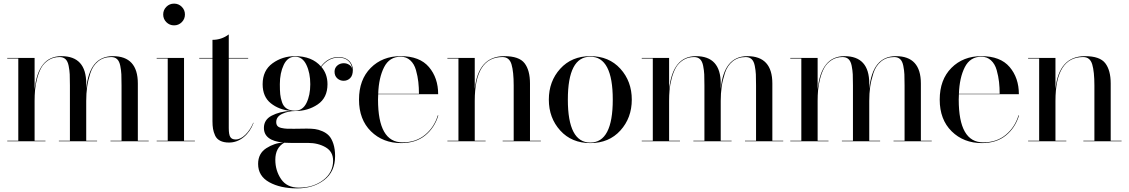

<svg xmlns="http://www.w3.org/2000/svg" viewBox="-20 -780 6231 1060"><path d="M20 -3H81V-457H20V-460H171V-286Q190 -470 319 -470Q456 -470 456 -319V-289Q473 -470 603 -470Q741 -470 741 -319V-3H801V0H590V-3H651V-308Q651 -348 650 -369.5Q649 -391 644 -416.5Q639 -442 626.5 -453.5Q614 -465 594 -465Q551 -465 521.5 -441Q492 -417 479 -376.5Q466 -336 461 -300Q456 -264 456 -223V-3H516V0H305V-3H366V-308Q366 -348 365 -369.5Q364 -391 359 -416.5Q354 -442 341.5 -453.5Q329 -465 309 -465Q274 -465 248 -448Q222 -431 208 -406Q194 -381 185 -346.5Q176 -312 173.5 -283Q171 -254 171 -223V-3H231V0H20Z M898.5 -657.5Q881 -675 881 -700Q881 -725 898.5 -742.5Q916 -760 941 -760Q966 -760 983.5 -742.5Q1001 -725 1001 -700Q1001 -675 983.5 -657.5Q966 -640 941 -640Q916 -640 898.5 -657.5ZM845 -3H906V-457H845V-460H996V-3H1056V0H845Z M1380 -102Q1362 -53 1325.5 -23Q1289 7 1244 7Q1215 7 1195.5 -3Q1176 -13 1167.5 -32Q1159 -51 1156 -69Q1153 -87 1153 -111V-457H1080V-460H1153V-560Q1203 -560 1243 -590V-460H1350V-457H1243V-73Q1243 -37 1251.5 -23.5Q1260 -10 1281 -10Q1308 -10 1335 -36.5Q1362 -63 1378 -102Z M1437 -74Q1437 -119 1480 -141.5Q1523 -164 1584 -168Q1520 -174 1475 -210Q1430 -246 1430 -315Q1430 -391 1484.5 -430.5Q1539 -470 1609 -470Q1702 -470 1752 -413Q1791 -465 1849 -465Q1886 -465 1907 -444.5Q1928 -424 1928 -394Q1928 -363 1913 -348.5Q1898 -334 1877 -334Q1857 -334 1842 -347.5Q1827 -361 1827 -384Q1827 -405 1842 -418Q1857 -431 1878 -431Q1894 -431 1907.5 -422.5Q1921 -414 1924 -401Q1922 -426 1903 -444Q1884 -462 1849 -462Q1793 -462 1754 -411Q1788 -372 1788 -315Q1788 -240 1734 -203.5Q1680 -167 1610 -167Q1571 -167 1538 -151.5Q1505 -136 1505 -106Q1505 -93 1511.5 -85Q1518 -77 1534 -73.5Q1550 -70 1562.5 -69.5Q1575 -69 1602 -69Q1620 -69 1640 -69.5Q1660 -70 1673 -70Q1699 -70 1718.5 -67.5Q1738 -65 1760 -55.5Q1782 -46 1796.5 -30.5Q1811 -15 1820.5 14Q1830 43 1830 82Q1830 168 1769.5 214Q1709 260 1620 260Q1528 260 1466.5 226Q1405 192 1405 125Q1405 67 1450.5 38Q1496 9 1544 7Q1437 -3 1437 -74ZM1525 -315Q1525 -281 1527 -260Q1529 -239 1537 -215.5Q1545 -192 1563 -180.5Q1581 -169 1609 -169Q1651 -169 1672 -211.5Q1693 -254 1693 -315Q1693 -377 1671.5 -422Q1650 -467 1609 -467Q1568 -467 1546.5 -422Q1525 -377 1525 -315ZM1500 102Q1500 162 1532 209Q1564 256 1630 256Q1709 256 1764 214.5Q1819 173 1819 107Q1819 57 1777.5 33Q1736 9 1680 9H1586Q1561 9 1549 8Q1500 36 1500 102Z M2400 -143Q2379 -74 2327 -32Q2275 10 2195 10Q2094 10 2028 -55Q1962 -120 1962 -230Q1962 -340 2026.5 -405Q2091 -470 2192 -470Q2297 -470 2348 -410Q2399 -350 2399 -260H2068Q2067 -250 2067 -230Q2067 6 2202 6Q2276 6 2326.5 -35.5Q2377 -77 2397 -143ZM2192 -467Q2130 -467 2100.5 -409Q2071 -351 2068 -262H2293Q2293 -296 2289.5 -327.5Q2286 -359 2276.5 -393Q2267 -427 2245 -447Q2223 -467 2192 -467Z M2450 -3H2511V-457H2450V-460H2601V-289Q2620 -470 2764 -470Q2846 -470 2876 -431Q2906 -392 2906 -319V-3H2966V0H2755V-3H2816V-308Q2816 -384 2804 -424.5Q2792 -465 2754 -465Q2601 -465 2601 -223V-3H2661V0H2450Z M3073 -59.5Q3010 -129 3010 -230Q3010 -331 3073 -400.5Q3136 -470 3239 -470Q3342 -470 3405 -400.5Q3468 -331 3468 -230Q3468 -129 3405 -59.5Q3342 10 3239 10Q3136 10 3073 -59.5ZM3239 -467Q3115 -467 3115 -230Q3115 7 3239 7Q3363 7 3363 -230Q3363 -467 3239 -467Z M3523 -3H3584V-457H3523V-460H3674V-286Q3693 -470 3822 -470Q3959 -470 3959 -319V-289Q3976 -470 4106 -470Q4244 -470 4244 -319V-3H4304V0H4093V-3H4154V-308Q4154 -348 4153 -369.5Q4152 -391 4147 -416.5Q4142 -442 4129.5 -453.5Q4117 -465 4097 -465Q4054 -465 4024.5 -441Q3995 -417 3982 -376.5Q3969 -336 3964 -300Q3959 -264 3959 -223V-3H4019V0H3808V-3H3869V-308Q3869 -348 3868 -369.5Q3867 -391 3862 -416.5Q3857 -442 3844.5 -453.5Q3832 -465 3812 -465Q3777 -465 3751 -448Q3725 -431 3711 -406Q3697 -381 3688 -346.5Q3679 -312 3676.5 -283Q3674 -254 3674 -223V-3H3734V0H3523Z M4343 -3H4404V-457H4343V-460H4494V-286Q4513 -470 4642 -470Q4779 -470 4779 -319V-289Q4796 -470 4926 -470Q5064 -470 5064 -319V-3H5124V0H4913V-3H4974V-308Q4974 -348 4973 -369.5Q4972 -391 4967 -416.5Q4962 -442 4949.5 -453.5Q4937 -465 4917 -465Q4874 -465 4844.5 -441Q4815 -417 4802 -376.5Q4789 -336 4784 -300Q4779 -264 4779 -223V-3H4839V0H4628V-3H4689V-308Q4689 -348 4688 -369.5Q4687 -391 4682 -416.5Q4677 -442 4664.5 -453.5Q4652 -465 4632 -465Q4597 -465 4571 -448Q4545 -431 4531 -406Q4517 -381 4508 -346.5Q4499 -312 4496.5 -283Q4494 -254 4494 -223V-3H4554V0H4343Z M5606 -143Q5585 -74 5533 -32Q5481 10 5401 10Q5300 10 5234 -55Q5168 -120 5168 -230Q5168 -340 5232.5 -405Q5297 -470 5398 -470Q5503 -470 5554 -410Q5605 -350 5605 -260H5274Q5273 -250 5273 -230Q5273 6 5408 6Q5482 6 5532.5 -35.5Q5583 -77 5603 -143ZM5398 -467Q5336 -467 5306.5 -409Q5277 -351 5274 -262H5499Q5499 -296 5495.5 -327.5Q5492 -359 5482.5 -393Q5473 -427 5451 -447Q5429 -467 5398 -467Z M5656 -3H5717V-457H5656V-460H5807V-289Q5826 -470 5970 -470Q6052 -470 6082 -431Q6112 -392 6112 -319V-3H6172V0H5961V-3H6022V-308Q6022 -384 6010 -424.5Q5998 -465 5960 -465Q5807 -465 5807 -223V-3H5867V0H5656Z"/></svg>

Font: Bodoni* 72
Style: Regular
Weight: 400
Version: Version 1.003